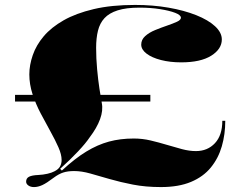

<svg xmlns="http://www.w3.org/2000/svg" viewBox="-20 -744 976 779"><path d="M118 15Q104 15 95 8.5Q86 2 86 -7Q86 -21 98 -27Q110 -33 135 -34Q155 -35 172.5 -39Q190 -43 201 -49Q217 -57 223.5 -68.5Q230 -80 230 -95Q230 -117 217 -146.5Q204 -176 184.5 -211Q165 -246 145 -284Q125 -322 112 -362Q99 -402 99 -442Q99 -480 113 -520.5Q127 -561 157.5 -597Q188 -633 238 -661.5Q288 -690 360 -707Q432 -724 528 -724Q600 -724 663.5 -713Q727 -702 776 -682.5Q825 -663 852.5 -637.5Q880 -612 880 -584Q880 -545 837 -518Q794 -491 715 -491Q670 -491 633 -500.5Q596 -510 574.5 -526.5Q553 -543 553 -563Q553 -583 569 -597.5Q585 -612 609.5 -622Q634 -632 657.5 -640Q681 -648 697.5 -655.5Q714 -663 714 -672Q714 -683 690.5 -692Q667 -701 629 -707Q591 -713 546 -713Q492 -713 457.5 -702Q423 -691 404 -670.5Q385 -650 377.5 -619.5Q370 -589 370 -550Q370 -507 374 -463.5Q378 -420 383.5 -384Q389 -348 393 -326Q399 -296 386 -260.5Q373 -225 344 -187Q328 -163 297 -130Q266 -97 224 -59L231 -52Q284 -101 330 -129Q376 -157 422 -169.5Q468 -182 523 -182Q558 -182 591.5 -174Q625 -166 656.5 -156.5Q688 -147 718 -139Q748 -131 775 -131Q822 -131 852 -163Q882 -195 882 -254H894Q894 -199 880 -150.5Q866 -102 835.5 -64.5Q805 -27 755 -6Q705 15 633 15Q571 15 519.5 5Q468 -5 425 -17.5Q382 -30 346.5 -40Q311 -50 281 -50Q255 -50 236.5 -44Q218 -38 198 -23Q169 -1 151.5 7Q134 15 118 15ZM41 -332V-359H590V-332Z"/></svg>

Font: Kalnia SemiExpanded SemiBold
Style: Regular
Weight: 600
Width: 6
Designer: Frida Medrano
Foundry: Frida Medrano
Version: Version 1.105